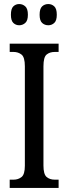

<svg xmlns="http://www.w3.org/2000/svg" viewBox="-20 -930 337 950"><path d="M28 0V-41H47Q70 -41 86.5 -54Q103 -67 103 -110V-602Q103 -647 86.5 -660Q70 -673 47 -673H28V-714H270V-673H251Q226 -673 210.5 -660Q195 -647 195 -602V-111Q195 -68 210.5 -54.5Q226 -41 251 -41H270V0ZM219 -805Q201 -805 188.5 -816.5Q176 -828 176 -857Q176 -887 188.5 -898.5Q201 -910 219 -910Q236 -910 248.5 -898.5Q261 -887 261 -857Q261 -828 248.5 -816.5Q236 -805 219 -805ZM75 -805Q58 -805 46 -816.5Q34 -828 34 -857Q34 -887 46 -898.5Q58 -910 75 -910Q92 -910 105 -898.5Q118 -887 118 -857Q118 -828 105 -816.5Q92 -805 75 -805Z"/></svg>

Font: Noto Serif Myanmar ExtraCondensed
Style: Regular
Weight: 400
Width: 2
Designer: Ben Mitchell and the Monotype Design Team
Foundry: Monotype Imaging Inc.
Version: Version 2.106; ttfautohint (v1.8.4.7-5d5b)